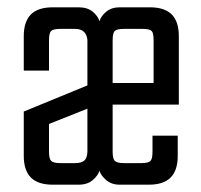

<svg xmlns="http://www.w3.org/2000/svg" viewBox="-20 -505 549 525"><path d="M252 -285 272 -229 114 -166 45 -200ZM45 -200 114 -166V-90Q114 -71 120 -65Q126 -59 145 -59H185Q202 -59 210 -65.5Q218 -72 219 -89V-396Q216 -426 185 -426H145Q126 -426 120 -420.5Q114 -415 114 -395V-312H45V-406Q45 -446 64.5 -465.5Q84 -485 124 -485H195Q219 -485 233.5 -473Q248 -461 252 -447Q256 -461 270.5 -473Q285 -485 307 -485H390Q430 -485 449.5 -465.5Q469 -446 469 -406V-219H400V-395Q400 -415 394.5 -420.5Q389 -426 369 -426H319Q300 -426 294 -420.5Q288 -415 288 -395V-90Q288 -71 294 -65Q300 -59 319 -59H366Q386 -59 391.5 -65Q397 -71 397 -90V-134H466V-79Q466 -39 446.5 -19.5Q427 0 387 0H307Q285 0 270.5 -12.5Q256 -25 252 -38Q248 -25 233.5 -12.5Q219 0 195 0H124Q84 0 64.5 -19.5Q45 -39 45 -79ZM456 -278V-219H249V-278Z"/></svg>

Font: Teko Variable Light
Style: Regular
Weight: 300
Designer: Manushi Parikh, Jonny Pinhorn
Foundry: Indian Type Foundry
Version: Version 3.000